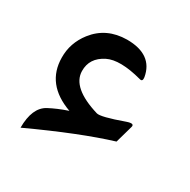

<svg xmlns="http://www.w3.org/2000/svg" viewBox="-101 -477 577 584"><g transform="rotate(30 188.0 -185.0)"><path d="M331.1 -158.2C334.5 -168.9 327.1 -170.9 309.1 -164.6C258.8 -146.5 229 -139.2 219.2 -142.1C150.9 -162.6 116.2 -192.4 115.7 -231C115.2 -261.7 129.9 -284.2 159.7 -299.3C186 -312.5 226.6 -312 280.8 -297.4C288.1 -295.4 291 -299.3 289.6 -309.6C281.2 -357.9 247.1 -382.3 187 -382.3C139.2 -381.8 101.6 -364.3 73.7 -328.6C52.2 -300.8 41.5 -270 42 -235.8C42.5 -173.8 76.2 -130.9 143.1 -106.9C118.2 -98.6 97.2 -89.4 79.6 -80.1C53.2 -65.9 40 -35.6 40 11.7C150.9 -39.6 242.2 -75.7 314 -97.7Z"/></g></svg>

Font: Gandom
Style: Regular
Weight: 400
Foundry: DejaVu fonts team - Redesigned by Saber Rastikerdar - Based on Samim Font
Version: Version 0.8